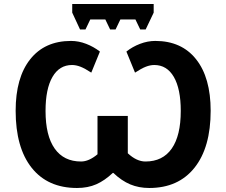

<svg xmlns="http://www.w3.org/2000/svg" viewBox="-20 -927 1128 957"><path d="M340 -864V-907H746V-864L706 -780H679L655 -830H580L556 -780H529L505 -830H430L406 -780H379ZM58 -375Q58 -540 130.5 -631.5Q203 -723 334 -723Q372 -723 409.5 -708.5Q447 -694 478 -670L435 -565Q403 -586 381 -594.5Q359 -603 339 -603Q276 -603 241.5 -543.5Q207 -484 207 -374Q207 -251 252.5 -186.5Q298 -122 384 -122Q423 -122 466 -158V-349H617V-163Q661 -122 705 -122Q791 -122 836 -186.5Q881 -251 881 -374Q881 -484 846.5 -543.5Q812 -603 749 -603Q729 -603 707 -594.5Q685 -586 653 -565L610 -670Q640 -694 678 -708.5Q716 -723 754 -723Q885 -723 957.5 -631.5Q1030 -540 1030 -375Q1030 -192 949.5 -91Q869 10 724 10Q672 10 629 -8Q586 -26 545 -65H542Q502 -27 460 -8.5Q418 10 364 10Q218 10 138 -90.5Q58 -191 58 -375Z"/></svg>

Font: OpenSansMMV
Style: Bold
Weight: 700
Foundry: Ascender Corporation
Version: Version 4.001